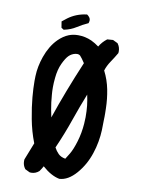

<svg xmlns="http://www.w3.org/2000/svg" viewBox="-88 -853 676 914"><g transform="rotate(10 250.0 -395.5)"><path d="M423.8 -367.2Q424.3 -352.5 424.3 -342.8Q424.3 -333 424.3 -326.4Q424.3 -319.8 423.8 -309.1Q423.8 -288.1 422.9 -261.2Q421.9 -234.4 416.7 -205.1Q411.6 -175.8 401.9 -147Q382.8 -88.9 344.7 -44.9Q305.7 0 263.2 2Q222.7 -5.9 180.2 -43.9Q173.3 -30.8 164.1 -18.1Q147.5 -3.4 126.5 -3.4Q123.5 -3.4 119.1 -3.9L96.2 -15.1L95.2 -16.6Q83.5 -32.2 83.5 -52.7Q83.5 -55.7 84 -60.5L116.7 -143.6Q95.7 -197.8 85 -255.1Q74.2 -312.5 70.3 -357.2Q66.4 -401.9 66.4 -437Q66.4 -448.7 66.9 -460.4Q68.4 -506.3 85.4 -555.2Q105 -610.8 139.6 -645.5Q163.1 -668.9 189.5 -679.2Q210 -687 233.9 -687Q268.1 -687 299.3 -672.9Q317.9 -664.1 336.4 -650.4Q350.1 -673.8 371.1 -689.9L373 -691.4L400.9 -693.4L424.3 -682.1L425.3 -680.7Q437 -665 437 -644.5Q437 -641.6 436.5 -636.2Q421.9 -611.3 406.7 -588.9Q391.6 -566.4 384.3 -543Q405.3 -502 414.1 -457Q422.9 -412.1 423.8 -367.2ZM334.5 -276.9Q335.9 -297.4 335.9 -308.1Q335.9 -339.8 333.3 -364Q330.6 -388.2 324.7 -416Q299.3 -352.1 277.3 -288.6Q252 -214.8 219.7 -142.1Q228 -126 240.5 -113.5Q252.9 -101.1 274.9 -97.2Q281.2 -106.9 292.5 -125.5Q306.2 -148.4 318.6 -189.7Q331.1 -231 334.5 -276.9ZM175.3 -279.3Q220.2 -411.6 283.2 -560.5Q268.6 -583 259.3 -592.8Q253.4 -598.1 244.1 -598.1Q240.2 -598.1 235.4 -597.2Q217.8 -593.3 204.8 -580.6Q191.9 -567.9 178 -538.3Q164.1 -508.8 160.2 -467.3Q157.7 -442.9 157.7 -422.9Q157.7 -402.8 159.2 -386.2Q162.1 -347.7 168 -315.9Q171.4 -297.4 175.3 -279.3ZM274.9 -765.6Q274.9 -760.7 272 -752Q244.1 -739.3 220.2 -724.1Q194.3 -707.5 163.6 -701.2L160.6 -700.7L148.9 -708L144 -737.8L167.5 -756.3Q206.1 -784.7 254.9 -791L257.8 -791.5Q263.7 -787.6 266.1 -784.7Q274.9 -776.4 274.9 -765.6Z"/></g></svg>

Font: Bakudai
Style: Bold
Weight: 700
Version: Version 1.48